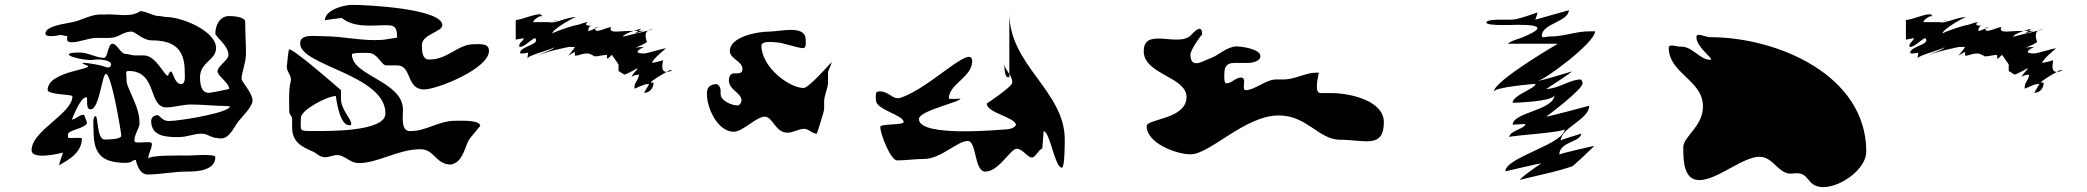

<svg xmlns="http://www.w3.org/2000/svg" viewBox="-20 -794 8586 790"><path d="M410 -520C384 -530 280 -545 335 -526C384 -509 176 -504 176 -424C176 -404 278 -406 278 -398C278 -326 110 -257 110 -176C110 -132 239 -166 239 -166C239 -161 224 -130 224 -112C224 -121 317 -150 317 -224C317 -229 282 -226 272 -226C255 -226 260 -230 260 -242C260 -259 338 -267 338 -290L326 -322C304 -322 291 -302 275 -302C277 -302 309 -394 335 -394C344 -394 329 -344 353 -344C389 -344 400 -490 416 -490C439 -490 479 -248 479 -236C479 -220 424 -220 410 -220C379 -220 383 -316 374 -316C359 -316 365 -273 365 -256C365 -166 393 -124 497 -124C526 -124 522 -136 539 -136C539 -136 549 -76 587 -76C641 -76 693 -88 749 -88C792 -88 866 -92 866 -148C866 -162 768 -154 755 -154C723 -154 590 -157 590 -140C590 -163 605 -181 605 -202C605 -219 533 -198 533 -214C533 -244 554 -266 554 -286C555 -336 531 -379 515 -418C504 -444 500 -449 500 -482C500 -492 495 -502 509 -502C629 -502 588 -352 665 -352C694 -352 731 -364 767 -364C816 -364 861 -358 911 -358L926 -356C926 -331 721 -296 674 -296C648 -296 636 -320 629 -320C609 -320 602 -306 602 -296C602 -229 672 -230 716 -230C750 -230 778 -244 809 -244C836 -244 849 -226 875 -226C921 -214 938 -265 962 -296C974 -311 1019 -355 1019 -380C1019 -413 974 -456 974 -470C974 -496 992 -535 992 -572C992 -614 989 -656 989 -704C989 -726 934 -728 923 -728C883 -728 866 -688 866 -656C866 -643 920 -607 920 -568C920 -546 875 -523 875 -500C875 -482 923 -453 923 -428C923 -428 851 -412 839 -412C807 -412 803 -451 803 -476C803 -539 869 -546 869 -596C869 -668 725 -724 665 -724C654 -724 644 -728 635 -728C608 -728 583 -748 557 -748C515 -719 456 -739 407 -734C362 -739 321 -713 284 -704C256 -697 167 -689 167 -656C167 -636 227 -650 227 -650C237 -650 244 -646 254 -646C263 -646 243 -620 275 -620C307 -620 344 -638 377 -638H431C468 -638 485 -664 521 -664C536 -664 569 -628 602 -628C698 -628 740 -591 740 -500C740 -482 745 -448 725 -448C698 -448 692 -500 683 -500C677 -500 671 -482 671 -482C656 -482 622 -566 572 -566H533C525 -566 508 -572 497 -572C476 -572 462 -614 443 -614C422 -614 426 -556 407 -556C376 -556 343 -578 308 -578C195 -577 325 -541 365 -548C386 -552 437 -547 437 -530C437 -512 420 -516 410 -520Z M1554 -630C1471 -624 1394 -645 1308 -645C1269 -645 1215 -655 1215 -615C1215 -523 1566 -487 1566 -327C1566 -249 1314 -255 1272 -255C1207 -255 1218 -252 1218 -309C1218 -342 1327 -399 1362 -399C1362 -399 1375 -279 1416 -279C1424 -279 1425 -277 1425 -285C1425 -306 1383 -343 1383 -387V-423C1383 -423 1192 -591 1170 -591C1167 -591 1161 -534 1161 -528C1154 -500 1183 -486 1176 -459C1167 -423 1170 -372 1170 -336C1170 -322 1182 -316 1182 -306V-270C1182 -209 1222 -190 1266 -171C1284 -163 1296 -147 1317 -147C1334 -147 1350 -156 1368 -156C1397 -156 1421 -123 1455 -123C1538 -123 1617 -180 1710 -180C1768 -180 1772 -117 1836 -117C1883 -127 1890 -180 1908 -216C1913 -226 1956 -275 1956 -276C1956 -302 1869 -297 1851 -297C1787 -297 1732 -255 1674 -255C1628 -248 1638 -310 1638 -342C1639 -460 1428 -481 1428 -570C1428 -579 1497 -576 1497 -576C1534 -576 1549 -525 1569 -525H1614C1676 -525 1650 -426 1725 -426C1778 -426 1992 -511 1992 -585C1992 -618 1952 -612 1929 -612C1864 -612 1823 -549 1746 -549C1716 -549 1716 -586 1716 -609C1716 -653 1800 -663 1800 -690C1800 -758 1494 -774 1428 -774C1397 -774 1317 -754 1317 -711C1317 -711 1379 -720 1386 -720C1433 -683 1494 -688 1551 -690C1598 -691 1614 -692 1614 -639Z M2102 -712V-631L2135 -637C2135 -628 2117 -617 2117 -610C2117 -601 2115 -601 2120 -601C2139 -601 2170 -637 2183 -637L2186 -628C2186 -609 2120 -600 2120 -577C2120 -570 2148 -577 2153 -577L2150 -553C2150 -567 2261 -592 2261 -601C2261 -588 2195 -574 2195 -562C2195 -576 2321 -601 2321 -601H2345C2345 -596 2318 -565 2318 -565C2320 -565 2339 -580 2348 -580C2343 -580 2347 -565 2345 -565C2366 -565 2371 -574 2396 -574C2410 -574 2426 -562 2426 -562C2442 -562 2461 -568 2477 -568C2479 -568 2475 -553 2480 -553C2484 -553 2495 -568 2498 -568L2525 -529V-502L2549 -487C2556 -487 2603 -513 2603 -514C2603 -504 2579 -490 2579 -475C2579 -485 2609 -487 2609 -487C2609 -468 2591 -455 2591 -439C2591 -430 2589 -430 2594 -430C2594 -430 2631 -448 2642 -448H2651C2650 -447 2630 -412 2630 -412C2654 -412 2669 -432 2669 -454H2657C2657 -460 2701 -486 2723 -498C2714 -498 2705 -503 2705 -520C2705 -531 2708 -541 2708 -547C2708 -544 2663 -535 2663 -535C2663 -549 2720 -595 2720 -595C2706 -595 2643 -574 2630 -574C2570 -574 2630 -601 2630 -601C2616 -601 2603 -599 2594 -598C2615 -605 2642 -619 2642 -622C2642 -622 2627 -655 2646 -668C2611 -660 2543 -643 2543 -643C2543 -649 2566 -660 2587 -667C2527 -666 2532 -664 2513 -664C2481 -664 2496 -682 2495 -682C2478 -682 2454 -667 2435 -667C2435 -667 2428 -672 2427 -676C2418 -672 2409 -667 2399 -667C2400 -667 2401 -688 2414 -688C2374 -688 2399 -703 2399 -703C2387 -703 2359 -691 2354 -691C2343 -691 2252 -661 2252 -655C2252 -674 2343 -724 2351 -724C2314 -724 2276 -700 2234 -700C2242 -700 2248 -703 2254 -706C2248 -704 2243 -703 2243 -703H2174C2174 -714 2201 -727 2201 -727H2210C2210 -752 2128 -711 2102 -712ZM2747 -505H2735C2735 -505 2730 -502 2723 -498C2734 -498 2746 -504 2747 -505ZM2747 -505ZM2646 -668 2666 -673C2657 -673 2651 -671 2646 -668ZM2593 -656C2601 -659 2625 -667 2627 -667H2607C2602 -663 2596 -658 2593 -656ZM2593 -656C2592 -655 2592 -655 2591 -655ZM2607 -667C2613 -672 2618 -676 2621 -676C2617 -676 2602 -672 2587 -667ZM2427 -676C2434 -679 2441 -682 2447 -682C2430 -682 2426 -679 2427 -676ZM2254 -706C2263 -709 2273 -712 2273 -712C2266 -712 2260 -709 2254 -706Z M2889 -414C2885 -354 2932 -252 2999 -252C3037 -252 3091 -314 3127 -314C3160 -314 3169 -248 3221 -248C3242 -248 3267 -264 3289 -264C3308 -264 3320 -244 3341 -244C3341 -244 3371 -334 3371 -346V-376C3371 -403 3387 -430 3387 -456V-494C3387 -508 3401 -523 3401 -538C3401 -538 3308 -432 3287 -432C3226 -432 3113 -519 3113 -606C3113 -628 3166 -620 3171 -620C3198 -620 3263 -596 3283 -596C3300 -596 3295 -621 3295 -630C3295 -694 3191 -664 3145 -664C3099 -664 2983 -644 2983 -584C2983 -552 3035 -542 3035 -510C3035 -494 3023 -492 3009 -492H2999C2985 -492 2979 -476 2979 -464C2979 -423 3031 -413 3031 -380C3031 -373 3023 -360 3015 -360C2993 -360 2945 -378 2945 -408V-422C2945 -429 2939 -449 2925 -448C2902 -446 2890 -435 2889 -414Z M3686 -392C3652 -381 3641 -418 3599 -418C3579 -418 3584 -405 3584 -382C3584 -342 3698 -321 3698 -292C3698 -278 3602 -286 3602 -272C3602 -242 3645 -134 3671 -134C3708 -134 3744 -140 3782 -140C3851 -140 3919 -214 3962 -214C3999 -214 3988 -88 4034 -88C4090 -88 4138 -182 4163 -182C4188 -182 4207 -146 4226 -146C4241 -146 4256 -182 4268 -182C4269 -182 4274 -254 4274 -254C4300 -254 4320 -104 4349 -104C4362 -104 4361 -220 4361 -220C4361 -420 4133 -524 4133 -740V-489C4140 -479 4145 -468 4145 -454C4145 -437 4040 -368 4040 -368C4040 -329 4160 -311 4160 -280C4160 -273 4139 -262 4124 -262C4112 -262 3761 -226 3761 -304C3761 -339 3932 -374 3932 -388C3932 -388 3884 -386 3884 -388C3884 -449 3980 -476 3980 -542C3980 -618 3808 -432 3686 -392ZM4133 -489C4124 -504 4112 -517 4112 -536C4112 -460 4133 -478 4133 -478Z M4926 -651C4926 -651 4932 -706 4882 -651C4831 -595 4686 -686 4686 -583C4686 -488 4862 -478 4862 -395C4862 -302 4698 -306 4698 -275C4698 -204 4822 -159 4878 -159C4960 -159 5101 -319 5242 -319C5358 -319 5406 -219 5494 -219C5593 -219 5674 -181 5674 -291C5674 -382 5530 -411 5458 -411H5414C5384 -411 5406 -485 5406 -495H5394C5353 -495 5307 -467 5262 -467H5230C5189 -467 5142 -423 5106 -423C5085 -423 5114 -475 5086 -475C5064 -475 5047 -451 5026 -451C5014 -451 5018 -489 5018 -495C5018 -520 5029 -535 5058 -535H5114C5131 -535 5166 -541 5166 -563C5166 -592 5091 -603 5066 -603C5026 -601 4994 -566 4962 -555C4931 -544 4878 -506 4878 -571C4878 -584 4915 -643 4926 -651Z M6246 -641C6225 -632 6202 -629 6184 -614H6390C6390 -614 6126 -461 6126 -416C6126 -436 6298 -449 6298 -449C6298 -429 6204 -403 6204 -371C6204 -371 6376 -375 6376 -404C6376 -340 6204 -332 6204 -281L6256 -284C6256 -264 6190 -256 6190 -230C6190 -236 6418 -249 6418 -263C6418 -201 6174 -147 6174 -89C6174 -89 6314 -122 6322 -122C6322 -122 6234 -63 6234 -53C6234 -57 6408 -91 6450 -111C6446 -107 6441 -104 6441 -104C6448 -104 6540 -193 6540 -194C6540 -194 6396 -162 6396 -158C6396 -212 6486 -209 6486 -245C6486 -242 6402 -221 6402 -215C6402 -269 6519 -302 6519 -359C6519 -359 6352 -314 6342 -314C6342 -314 6492 -425 6492 -452C6492 -452 6489 -467 6483 -467C6441 -467 6390 -428 6342 -428C6342 -428 6447 -495 6447 -500C6447 -500 6321 -461 6306 -461C6331 -461 6543 -618 6543 -665H6522C6465 -666 6411 -642 6354 -644C6346 -644 6324 -635 6324 -647C6324 -697 6435 -705 6435 -752L6297 -713C6297 -713 6306 -737 6306 -743C6306 -743 6226 -713 6201 -713H6150C6145 -713 6096 -714 6096 -701C6096 -686 6218 -692 6225 -692C6344 -692 6315 -670 6246 -641Z M6960 -641C6960 -598 7038 -548 7017 -548C6973 -548 6943 -605 6894 -602C6881 -601 6850 -615 6846 -599C6846 -491 6987 -465 6987 -356C6987 -273 6906 -233 6906 -188C6906 -134 6907 -53 6972 -53C7046 -53 7150 -149 7220 -149C7278 -149 7299 -72 7356 -80C7432 -91 7406 -27 7480 -24C7558 -24 7659 -101 7659 -170C7659 -487 7290 -641 7017 -641C6995 -641 6960 -663 6960 -641Z M7822 -712V-631L7855 -637C7855 -628 7837 -617 7837 -610C7837 -601 7835 -601 7840 -601C7859 -601 7890 -637 7903 -637L7906 -628C7906 -609 7840 -600 7840 -577C7840 -570 7868 -577 7873 -577L7870 -553C7870 -567 7981 -592 7981 -601C7981 -588 7915 -574 7915 -562C7915 -576 8041 -601 8041 -601H8065C8065 -596 8038 -565 8038 -565C8040 -565 8059 -580 8068 -580C8063 -580 8067 -565 8065 -565C8086 -565 8091 -574 8116 -574C8130 -574 8146 -562 8146 -562C8162 -562 8181 -568 8197 -568C8199 -568 8195 -553 8200 -553C8204 -553 8215 -568 8218 -568L8245 -529V-502L8269 -487C8276 -487 8323 -513 8323 -514C8323 -504 8299 -490 8299 -475C8299 -485 8329 -487 8329 -487C8329 -468 8311 -455 8311 -439C8311 -430 8309 -430 8314 -430C8314 -430 8351 -448 8362 -448H8371C8370 -447 8350 -412 8350 -412C8374 -412 8389 -432 8389 -454H8377C8377 -460 8421 -486 8443 -498C8434 -498 8425 -503 8425 -520C8425 -531 8428 -541 8428 -547C8428 -544 8383 -535 8383 -535C8383 -549 8440 -595 8440 -595C8426 -595 8363 -574 8350 -574C8290 -574 8350 -601 8350 -601C8336 -601 8323 -599 8314 -598C8335 -605 8362 -619 8362 -622C8362 -622 8347 -655 8366 -668C8331 -660 8263 -643 8263 -643C8263 -649 8286 -660 8307 -667C8247 -666 8252 -664 8233 -664C8201 -664 8216 -682 8215 -682C8198 -682 8174 -667 8155 -667C8155 -667 8148 -672 8147 -676C8138 -672 8129 -667 8119 -667C8120 -667 8121 -688 8134 -688C8094 -688 8119 -703 8119 -703C8107 -703 8079 -691 8074 -691C8063 -691 7972 -661 7972 -655C7972 -674 8063 -724 8071 -724C8034 -724 7996 -700 7954 -700C7962 -700 7968 -703 7974 -706C7968 -704 7963 -703 7963 -703H7894C7894 -714 7921 -727 7921 -727H7930C7930 -752 7848 -711 7822 -712ZM8467 -505H8455C8455 -505 8450 -502 8443 -498C8454 -498 8466 -504 8467 -505ZM8467 -505ZM8366 -668 8386 -673C8377 -673 8371 -671 8366 -668ZM8313 -656C8321 -659 8345 -667 8347 -667H8327C8322 -663 8316 -658 8313 -656ZM8313 -656C8312 -655 8312 -655 8311 -655ZM8327 -667C8333 -672 8338 -676 8341 -676C8337 -676 8322 -672 8307 -667ZM8147 -676C8154 -679 8161 -682 8167 -682C8150 -682 8146 -679 8147 -676ZM7974 -706C7983 -709 7993 -712 7993 -712C7986 -712 7980 -709 7974 -706Z"/></svg>

Font: CISF Camouflage Kit
Style: Regular
Weight: 400
Designer: Robert Jablonski, Jasper
Foundry: Cannot Into Space Fonts
Version: Version 1.27